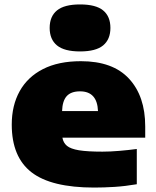

<svg xmlns="http://www.w3.org/2000/svg" viewBox="-20 -835 703 866"><path d="M405 11Q211 11 122 -58Q33 -127 33 -273Q33 -359.5 68.8 -423.8Q104.5 -488 174 -523.5Q243.5 -559 345 -559Q489 -559 562 -480Q635 -401 635 -265V-214H261.5Q265.5 -191 282 -177.2Q298.5 -163.5 336.2 -157.2Q374 -151 442 -151Q476.5 -151 518 -154.5Q559.5 -158 597 -163V-4Q544 5 496 8Q448 11 405 11ZM341 -423Q300.5 -423 281 -401.5Q261.5 -380 260 -334H422Q418.5 -423 341 -423ZM341 -603Q270 -603 237 -630.2Q204 -657.5 204 -709Q204 -761 237 -788Q270 -815 341 -815Q412.5 -815 445.2 -788Q478 -761 478 -709Q478 -657.5 445.2 -630.2Q412.5 -603 341 -603Z"/></svg>

Font: Encode Sans Expanded Black
Style: Regular
Weight: 900
Width: 7
Designer: Multiple Designers
Foundry: Impallari Type
Version: Version 3.000; ttfautohint (v1.8.3) -l 8 -r 50 -G 200 -x 14 